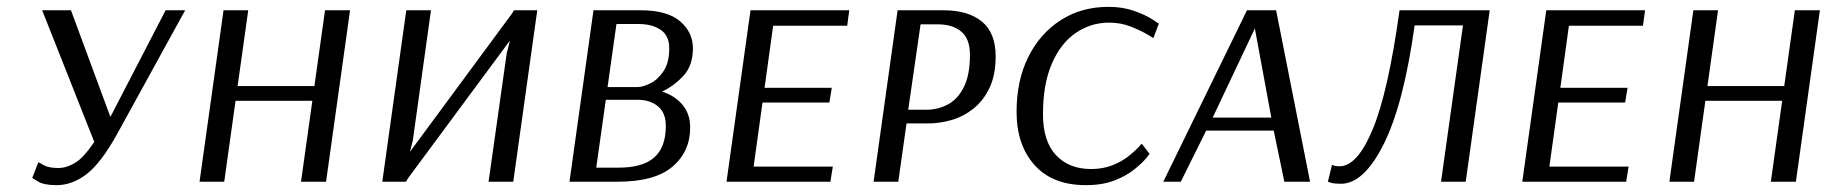

<svg xmlns="http://www.w3.org/2000/svg" viewBox="-20 -530 5340 560"><path d="M463 -500H520L321 -138Q275 -55 233 -22.5Q191 10 145 10Q108 10 91 -0.5Q74 -11 74 -11L92 -57Q92 -57 107 -48.5Q122 -40 150 -40Q174 -40 199 -55Q224 -70 255 -116L103 -500H187L302 -189Z M931 0H858L891 -236H667L634 0H562L632 -500H704L673 -279H897L928 -500H1001Z M1477 0H1405L1458 -375L1467 -410H1466L1170 -10L1164 0H1095L1165 -500H1237L1184 -120L1176 -89H1177L1473 -490L1479 -500H1547Z M1711 -500H1849Q1926 -500 1963.5 -468Q2001 -436 2001 -389Q2001 -338 1972.5 -308Q1944 -278 1911 -263Q1948 -251 1970.5 -224.5Q1993 -198 1993 -158Q1993 -88 1941.5 -44Q1890 0 1781 0H1641ZM1840 -276Q1854 -276 1876 -286.5Q1898 -297 1915 -322Q1932 -347 1932 -389Q1932 -426 1907 -443Q1882 -460 1842 -460H1778L1752 -276ZM1747 -239 1719 -41H1784Q1855 -41 1888.5 -71Q1922 -101 1922 -163Q1922 -201 1899 -220Q1876 -239 1839 -239Z M2402 0H2099L2169 -500H2457L2451 -455H2235L2210 -274H2406L2399 -231H2204L2178 -44H2409Z M2598 -500H2732Q2804 -500 2844 -467Q2884 -434 2884 -366Q2884 -311 2866 -273.5Q2848 -236 2819 -213Q2790 -190 2755.5 -180Q2721 -170 2687 -170H2624L2600 0H2528ZM2665 -459 2629 -210H2683Q2715 -210 2744 -225Q2773 -240 2791 -275.5Q2809 -311 2809 -370Q2809 -417 2783.5 -438Q2758 -459 2716 -459Z M3344 -419Q3344 -419 3325.5 -430Q3307 -441 3278 -452.5Q3249 -464 3215 -464Q3161 -464 3117 -433.5Q3073 -403 3047.5 -343.5Q3022 -284 3022 -197Q3022 -118 3060 -77.5Q3098 -37 3162 -37Q3197 -37 3224.5 -48Q3252 -59 3271 -74Q3290 -89 3300 -100Q3310 -111 3310 -111L3333 -81Q3333 -81 3322 -67.5Q3311 -54 3288 -35.5Q3265 -17 3230 -3.5Q3195 10 3147 10Q3050 10 2997.5 -48.5Q2945 -107 2945 -204Q2945 -295 2979 -363.5Q3013 -432 3073.5 -471Q3134 -510 3213 -510Q3255 -510 3288.5 -498Q3322 -486 3341 -473.5Q3360 -461 3360 -461Z M3702 -500 3801 0H3726L3695 -149H3498L3424 0H3373L3617 -500ZM3517 -187H3688L3640 -447Z M4325 -500 4255 0H4183L4247 -456H4106Q4074 -226 4016 -110Q3958 6 3891 6Q3871 6 3862 3Q3853 0 3853 0L3865 -49Q3865 -49 3871 -47Q3877 -45 3887 -45Q3939 -45 3984 -153.5Q4029 -262 4062 -500Z M4723 0H4420L4490 -500H4778L4772 -455H4556L4531 -274H4727L4720 -231H4525L4499 -44H4730Z M5218 0H5145L5178 -236H4954L4921 0H4849L4919 -500H4991L4960 -279H5184L5215 -500H5288Z"/></svg>

Font: Arsenal SC
Style: Italic
Weight: 400
Italic angle: -9.10001°
Designer: Andrij Shevchenko
Foundry: Stairsfor
Version: Version 2.001; ttfautohint (v1.8.4.7-5d5b)